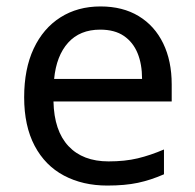

<svg xmlns="http://www.w3.org/2000/svg" viewBox="-20 -566 604 596"><path d="M292 -546Q361 -546 410.5 -516Q460 -486 486.5 -431.5Q513 -377 513 -304V-251H146Q148 -160 192.5 -112.5Q237 -65 317 -65Q368 -65 407.5 -74.5Q447 -84 489 -102V-25Q448 -7 408 1.5Q368 10 313 10Q237 10 178.5 -21Q120 -52 87.5 -113.5Q55 -175 55 -264Q55 -352 84.5 -415Q114 -478 167.5 -512Q221 -546 292 -546ZM291 -474Q228 -474 191.5 -433.5Q155 -393 148 -321H421Q421 -367 407 -401Q393 -435 364.5 -454.5Q336 -474 291 -474Z"/></svg>

Font: uhindi05
Style: Book
Weight: 400
Designer: Jelle Bosma - Monotype Design Team
Foundry: Monotype Imaging Inc.
Version: Version 2.003